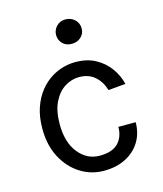

<svg xmlns="http://www.w3.org/2000/svg" viewBox="-106 -765 728 857"><g transform="rotate(-15 258.0 -337.0)"><path d="M269 12Q210.5 12 161 -19Q111.5 -50 81.2 -106.8Q51 -163.5 51 -240Q51 -295 65.5 -337.2Q80 -379.5 104.8 -410.2Q129.5 -441 162 -460.5Q213.5 -490 269 -490Q324 -490 363.2 -468.2Q402.5 -446.5 427 -412Q451.5 -377.5 461 -338L381 -331Q369 -371.5 340.8 -396.2Q312.5 -421 268 -421Q234 -421 202.5 -401.5Q171 -382 151 -341.8Q131 -301.5 131 -240Q131 -156 170.2 -107Q209.5 -58 268 -58Q326.5 -58 353.8 -86.5Q381 -115 381 -161H461Q461 -111 437.5 -72Q414 -33 370.8 -10.5Q327.5 12 269 12ZM276.5 -572.5Q250.5 -572.5 234.5 -588.8Q218.5 -605 218.5 -628.5Q218.5 -651.5 234.8 -668.5Q251 -685.5 276.5 -685.5Q301.5 -685.5 319 -669Q336.5 -652.5 336.5 -628Q336.5 -604 319.2 -588.2Q302 -572.5 276.5 -572.5Z"/></g></svg>

Font: Betina Sans
Style: Regular
Weight: 400
Designer: Jonathan Pinhorn (font) & Cristiano Sobral (main changes)
Version: Version 2.001;April 28, 2021;FontCreator 13.0.0.2655 32-bit;